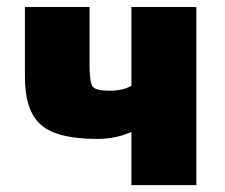

<svg xmlns="http://www.w3.org/2000/svg" viewBox="-20 -540 655 560"><path d="M52.7 -315.4V-519.5H241.2V-352.5Q241.2 -298.8 250.5 -287.1Q259.8 -275.4 299.3 -275.4Q338.9 -275.4 363.3 -290V-519.5H552.7V0H363.3V-155.3Q318.4 -134.8 262.7 -134.8Q146.5 -134.8 99.6 -175.8Q52.7 -216.8 52.7 -315.4Z"/></svg>

Font: GenEi M Gothic v2 Black
Style: Regular
Weight: 900
Version: Version 2.0